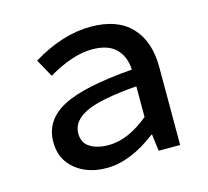

<svg xmlns="http://www.w3.org/2000/svg" viewBox="-81 -594 760 700"><g transform="rotate(-15 299.5 -244.5)"><path d="M241 12Q169 12 122.5 -26.5Q76 -65 76 -129Q76 -212 156.5 -254.5Q237 -297 421 -311Q419 -360 389.5 -390Q360 -420 299 -420Q227 -420 133 -365L96 -432Q209 -501 316 -501Q416 -501 468 -446.5Q520 -392 520 -294V0H439L431 -63H428Q330 12 241 12ZM269 -67Q342 -67 421 -132V-248Q283 -237 227.5 -210Q172 -183 172 -136Q172 -101 199 -84Q226 -67 269 -67Z"/></g></svg>

Font: Source Code Pro Medium
Style: Regular
Weight: 500
Monospace: yes
Designer: Paul D. Hunt, Teo Tuominen
Foundry: Adobe Systems Incorporated
Version: Version 2.030;PS 1.0;hotconv 16.6.51;makeotf.lib2.5.65220